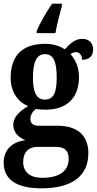

<svg xmlns="http://www.w3.org/2000/svg" viewBox="-20 -786 529 1043"><path d="M179 -616V-606H281C289 -651 305 -712 316 -753V-766H263C234 -724 195 -658 179 -616ZM205 237C378 237 460 165 460 46C460 -44 408 -103 291 -103H189C163 -103 145 -114 145 -140C145 -164 161 -185 175 -194C186 -192 213 -190 226 -190C352 -190 409 -263 409 -367C409 -424 388 -464 363 -492C371 -498 382 -503 394 -503C409 -503 426 -488 426 -461C471 -461 486 -488 486 -518C486 -549 466 -575 427 -575C386 -575 359 -547 332 -518C304 -536 270 -548 226 -548C97 -548 38 -480 38 -363C38 -286 78 -231 133 -210C86 -181 52 -151 52 -108C52 -62 86 -38 118 -24C47 -16 0 26 0 98C0 188 68 237 205 237ZM223 -245C175 -245 159 -291 159 -364C159 -441 175 -492 224 -492C274 -492 288 -443 288 -365C288 -290 275 -245 223 -245ZM208 180C144 180 106 149 106 95C106 29 148 12 182 12H284C330 12 353 32 353 76C353 140 307 180 208 180Z"/></svg>

Font: Noto Serif Thai Condensed
Style: Bold
Weight: 700
Width: 3
Designer: Monotype Design Team
Foundry: Monotype Imaging Inc.
Version: Version 2.002